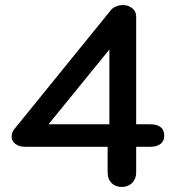

<svg xmlns="http://www.w3.org/2000/svg" viewBox="-20 -730 697 760"><path d="M406 -47V-149H79Q55 -149 40.5 -160.5Q26 -172 26 -189Q26 -208 40 -223L419 -690Q426 -699 439.5 -704.5Q453 -710 466 -710Q488 -710 503.5 -697.5Q519 -685 519 -665V-238H575Q601 -238 615.5 -227Q630 -216 630 -193Q630 -171 615 -160Q600 -149 575 -149H519V-47Q519 -22 503 -6Q487 10 462 10Q437 10 421.5 -5.5Q406 -21 406 -47ZM413 -238V-534L172 -238Z"/></svg>

Font: Kodchasan SemiBold
Style: Regular
Weight: 600
Version: Version 1.000; ttfautohint (v1.6)